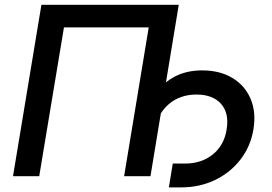

<svg xmlns="http://www.w3.org/2000/svg" viewBox="-20 -748 1155 815"><path d="M738.8 -727.5 618.7 0H506.8L611.3 -631.8H251.5L146.5 0H35.2L155.8 -727.5ZM696.8 47.4 713.4 -53.7H765.6Q835 -53.7 883.1 -92.3Q931.2 -130.9 941.9 -197.8Q953.6 -267.1 918.5 -306.9Q883.3 -346.7 814 -346.7Q743.2 -346.7 695.1 -304.7Q647 -262.7 635.3 -189.9H581.5Q595.2 -273.9 628.9 -331.8Q662.6 -389.6 715.3 -419.4Q768.1 -449.2 837.9 -449.2Q913.1 -449.2 966.3 -417.2Q1019.5 -385.3 1043.7 -328.6Q1067.9 -272 1055.7 -198.7Q1043.5 -125.5 1000.2 -70.1Q957 -14.6 892.1 16.4Q827.1 47.4 749 47.4Z"/></svg>

Font: Inter Medium
Style: Italic
Weight: 500
Italic angle: -9.3988°
Designer: Rasmus Andersson
Foundry: rsms
Version: Version 4.001;git-66647c0bb